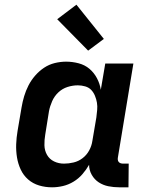

<svg xmlns="http://www.w3.org/2000/svg" viewBox="-20 -791 640 819"><path d="M202 8Q173 8 146.5 0Q120 -8 100 -25.5Q80 -43 68.5 -67.5Q57 -92 52.5 -119.5Q48 -147 49 -175.5Q50 -204 55 -233L72 -333Q76 -357 83 -380.5Q90 -404 101.5 -426.5Q113 -449 130 -468.5Q147 -488 168 -502Q189 -516 213.5 -522Q238 -528 262 -528Q289 -528 315.5 -521Q342 -514 361.5 -497.5Q381 -481 393.5 -457.5Q406 -434 410 -408L429 -520H549L483 -120Q482 -115 482.5 -109.5Q483 -104 486.5 -100Q490 -96 495 -94.5Q500 -93 506 -93H529L528 8H489Q465 8 442.5 3.5Q420 -1 401.5 -13Q383 -25 371.5 -45Q360 -65 360 -88Q348 -67 331.5 -48Q315 -29 293.5 -16Q272 -3 248.5 2.5Q225 8 202 8ZM253 -93Q273 -93 294 -98Q315 -103 332.5 -116.5Q350 -130 360.5 -149.5Q371 -169 374 -190L391 -290Q393 -306 394.5 -322Q396 -338 393.5 -353Q391 -368 385 -382.5Q379 -397 369 -407.5Q359 -418 343.5 -422.5Q328 -427 312 -427Q290 -427 268 -420Q246 -413 229 -397Q212 -381 202.5 -359.5Q193 -338 189 -317L173 -217Q169 -194 169.5 -171.5Q170 -149 180.5 -130.5Q191 -112 210.5 -102.5Q230 -93 253 -93ZM356 -575 224 -709 306 -771 423 -625Z"/></svg>

Font: Iosevka Extended
Style: Bold Italic
Weight: 700
Width: 7
Italic angle: -9°
Monospace: yes
Designer: Belleve Invis
Foundry: Belleve Invis
Version: Version 32.5.0; ttfautohint (v1.8.4)